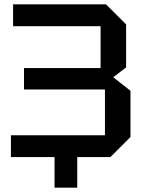

<svg xmlns="http://www.w3.org/2000/svg" viewBox="-20 -720 654 880"><path d="M486 0H334V140H230V0H30V-100H461V-310H90V-408H441V-600H40V-700H466L558 -608V-411L499 -366L578 -304V-92Z"/></svg>

Font: Tektur Medium
Style: Regular
Weight: 500
Designer: Adam Jagosz
Foundry: Adam Jagosz
Version: Version 1.005;gftools[0.9.30]